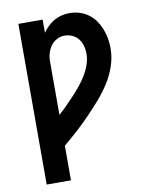

<svg xmlns="http://www.w3.org/2000/svg" viewBox="-84 -589 668 865"><g transform="rotate(-10 250.0 -156.5)"><path d="M59 215V-520H170V-460Q181 -475 194 -488Q207 -501 223 -510Q239 -519 257 -523.5Q275 -528 293 -528Q316 -528 338 -521.5Q360 -515 379 -501.5Q398 -488 411 -469.5Q424 -451 432.5 -429.5Q441 -408 445 -385.5Q449 -363 449 -340Q449 -299 435.5 -259Q422 -219 399.5 -184Q377 -149 349.5 -117.5Q322 -86 293 -56Q264 -26 233 2Q202 30 170 57V215ZM170 -84Q189 -101 207.5 -119.5Q226 -138 243.5 -157Q261 -176 277.5 -196Q294 -216 307.5 -238.5Q321 -261 329.5 -285.5Q338 -310 338 -336Q338 -354 333 -371.5Q328 -389 317 -403Q306 -417 289 -424.5Q272 -432 254 -432Q236 -432 219 -423Q202 -414 191.5 -399.5Q181 -385 175.5 -367Q170 -349 170 -331Z"/></g></svg>

Font: Iosevka Term
Style: Bold
Weight: 700
Monospace: yes
Designer: Belleve Invis
Foundry: Belleve Invis
Version: Version 30.0.1